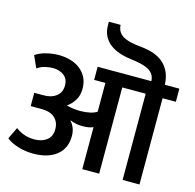

<svg xmlns="http://www.w3.org/2000/svg" viewBox="-128 -1055 1207 1187"><g transform="rotate(15 476.0 -461.5)"><path d="M31 -604Q57 -623 98 -633.5Q139 -644 179 -644Q218 -644 253.5 -634Q289 -624 315.5 -603.5Q342 -583 358 -552.5Q374 -522 374 -480Q374 -435 353 -403.5Q332 -372 307 -356Q327 -350 350.5 -347Q374 -344 397 -344Q429 -344 457.5 -350.5Q486 -357 501 -368V-552H429V-636H773Q771 -662 760 -678.5Q749 -695 729 -706Q709 -717 680.5 -723.5Q652 -730 614 -735Q573 -740 538.5 -752Q504 -764 478.5 -784Q453 -804 438.5 -833Q424 -862 424 -902V-923H499Q500 -901 509 -884Q518 -867 536.5 -855Q555 -843 585.5 -835.5Q616 -828 660 -824Q759 -814 807.5 -765.5Q856 -717 859 -636H952V-552H867V0H759V-552H609V0H501V-269Q477 -257 431 -257Q411 -257 393.5 -260.5Q376 -264 355 -272L353 -270Q386 -234 386 -181Q386 -101 331 -57.5Q276 -14 182 -14Q130 -14 83 -29Q36 -44 10 -66L46 -141Q71 -122 100.5 -111.5Q130 -101 168 -101Q214 -101 245 -124.5Q276 -148 276 -195Q276 -240 247 -267Q218 -294 160 -294H92V-379H149Q200 -378 232 -402.5Q264 -427 264 -471Q264 -514 235 -535.5Q206 -557 166 -557Q141 -557 114.5 -550.5Q88 -544 65 -528Z"/></g></svg>

Font: Mukta SemiBold
Style: Regular
Weight: 600
Designer: Girish Dalvi and Yashodeep Gholap
Foundry: Ek Type
Version: Version 2.538;PS 1.002;hotconv 16.6.51;makeotf.lib2.5.65220;